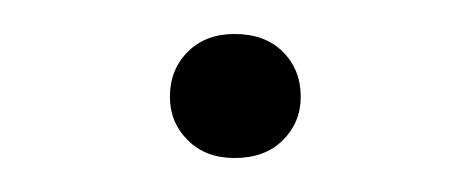

<svg xmlns="http://www.w3.org/2000/svg" viewBox="-20 -88 277 113"><path d="M118 5Q101 5 90.5 -5.5Q80 -16 80 -31Q80 -47 90.5 -57.5Q101 -68 118 -68Q136 -68 146.5 -57.5Q157 -47 157 -31Q157 -16 146.5 -5.5Q136 5 118 5Z"/></svg>

Font: Gantari Light
Style: Regular
Weight: 300
Designer: Anugrah Pasau
Foundry: Lafontype
Version: Version 1.000; ttfautohint (v1.8.3)